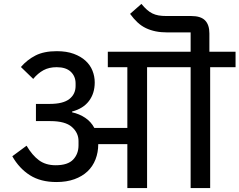

<svg xmlns="http://www.w3.org/2000/svg" viewBox="-20 -963 1226 983"><path d="M269 -31Q188 -31 133 -66Q78 -101 43 -163L116 -217Q145 -168 179.5 -142.5Q214 -117 265 -117Q327 -117 354.5 -146Q382 -175 382 -219V-241Q382 -283 348 -313Q314 -343 238 -343H164V-431H235Q303 -431 335 -456Q367 -481 367 -523V-536Q367 -572 342.5 -595.5Q318 -619 270 -619Q231 -619 202.5 -603.5Q174 -588 150 -559L87 -620Q119 -657 162 -679Q205 -701 271 -701Q321 -701 357.5 -687.5Q394 -674 418 -652Q442 -630 453.5 -601Q465 -572 465 -541Q465 -485 435.5 -446Q406 -407 349 -392V-388Q386 -380 416 -360Q446 -340 463 -308H632V-619H532V-698H956V-797H838Q804 -797 777 -802.5Q750 -808 727 -819Q704 -830 684.5 -848Q665 -866 646 -892L704 -943Q719 -925 732.5 -913Q746 -901 760.5 -894Q775 -887 792 -884Q809 -881 832 -881H959Q1008 -881 1030 -858.5Q1052 -836 1052 -792V-698H1186V-619H1056V0H956V-619H733V0H632V-225H483Q483 -183 469 -147Q455 -111 428 -85.5Q401 -60 361 -45.5Q321 -31 269 -31Z"/></svg>

Font: IBM Plex Sans Devanagari Medium
Style: Regular
Weight: 500
Designer: Mike Abbink, Paul van der Laan, Pieter van Rosmalen, Erin McLaughlin
Foundry: Bold Monday
Version: Version 1.1